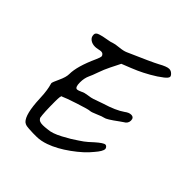

<svg xmlns="http://www.w3.org/2000/svg" viewBox="-151 -664 686 686"><g transform="rotate(45 191.5 -321.5)"><path d="M349.6 -210.9Q349.6 -214.8 346.2 -218.8Q342.8 -222.7 338.9 -222.7Q330.1 -222.7 304.7 -200.2Q287.1 -183.6 276.4 -175.8Q268.6 -170.9 260.7 -165Q240.2 -150.4 208 -133.3Q175.8 -116.2 155.3 -115.2Q140.6 -113.3 131.8 -113.3Q113.3 -113.3 108.4 -122.1Q107.4 -123 106.4 -125Q102.5 -146.5 102.5 -203.1Q102.5 -218.8 103.5 -226.6Q104.5 -234.4 107.4 -234.4Q108.4 -234.4 108.4 -234.4Q120.1 -240.2 163.6 -254.4Q207 -268.6 214.8 -268.6Q220.7 -268.6 240.7 -277.3Q260.7 -286.1 267.6 -287.1Q277.3 -288.1 315.4 -316.4Q325.2 -323.2 328.1 -325.2Q342.8 -333 342.8 -347.7Q342.8 -363.3 328.1 -363.3Q317.4 -363.3 304.7 -353.5Q278.3 -335 229.5 -320.3Q206.1 -312.5 193.4 -307.6Q185.5 -304.7 169.9 -302.7Q154.3 -300.8 145.5 -295.9Q132.8 -290 127.9 -290Q117.2 -290 117.2 -315.4Q117.2 -336.9 125 -353.5Q129.9 -363.3 137.7 -385.7Q145.5 -408.2 156.2 -429.7Q158.2 -433.6 164.6 -446.3Q170.9 -459 174.8 -466.8Q214.8 -482.4 233.4 -490.7Q252 -499 275.4 -512.2Q298.8 -525.4 317.4 -540Q331.1 -550.8 331.1 -557.6Q331.1 -562.5 324.2 -568.8Q317.4 -575.2 308.6 -575.2Q296.9 -575.2 270.5 -560.5Q249 -548.8 159.2 -509.8Q148.4 -504.9 128.4 -502.9Q108.4 -501 100.6 -498Q94.7 -495.1 76.2 -492.2Q57.6 -489.3 44.4 -484.9Q31.2 -480.5 31.2 -471.7Q31.2 -470.7 31.2 -469.7Q31.2 -458 41 -450.7Q50.8 -443.4 65.4 -443.4Q71.3 -443.4 80.1 -445.3Q88.9 -447.3 92.8 -447.3Q98.6 -447.3 102.5 -443.4Q106.4 -439.5 106.4 -435.1Q106.4 -430.7 99.6 -415Q69.3 -348.6 69.3 -309.6Q69.3 -293.9 58.1 -270Q46.9 -246.1 46.9 -241.2Q46.9 -239.3 48.8 -233.4Q50.8 -227.5 53.2 -212.4Q55.7 -197.3 56.6 -172.9Q59.6 -96.7 80.1 -77.1Q85.9 -72.3 93.3 -70.8Q100.6 -69.3 127 -68.4Q137.7 -68.4 144.5 -68.4Q166 -68.4 190.4 -77.1Q226.6 -89.8 266.6 -118.7Q306.6 -147.5 329.1 -175.8Q349.6 -199.2 349.6 -210.9Z"/></g></svg>

Font: 辰宇落雁體 Thin Monospaced
Style: Regular
Weight: 100
Designer: Written by Liu, Wei-Chen; Created by Wang, Li-Yu.
Version: Version 1.000